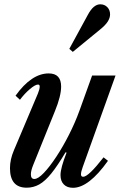

<svg xmlns="http://www.w3.org/2000/svg" viewBox="-20 -884 571 914"><path d="M327.5 10Q299.5 10 283.8 -6Q268 -22 268 -50.5Q268 -84 297 -157.5L292 -159Q254 -95 224.2 -58.2Q194.5 -21.5 166.8 -6Q139 9.5 107 9.5Q27.5 9.5 27.5 -83.5Q27.5 -124.5 46 -168L160.5 -439Q169 -459.5 169 -472Q169 -481.5 161 -481.5Q147.5 -481.5 121.8 -459.5Q96 -437.5 75 -409L54 -428.5Q130 -534.5 212 -534.5Q271 -534.5 271 -472Q271 -427 241.5 -355L138 -98.5Q127 -71.5 127 -54Q127 -32 143.5 -32Q161 -32 188.8 -61Q216.5 -90 248 -137.8Q279.5 -185.5 308.5 -242.8Q337.5 -300 358 -356.5L418.5 -524.5H530L374 -89.5Q365.5 -66.5 365.5 -54Q365.5 -42.5 376 -42.5Q401 -42.5 473 -135L494 -118.5Q402.5 10 327.5 10ZM326.5 -637 310 -651.5 398.5 -814Q425 -863.5 457.5 -863.5Q477.5 -863.5 490.8 -850Q504 -836.5 504 -815.5Q504 -799 493.2 -781.8Q482.5 -764.5 456.5 -743.5Z"/></svg>

Font: Libre Caslon Condensed SemiBold Italic
Style: Regular
Weight: 600
Italic angle: -22.583°
Designer: Pablo Impallari, Rodrigo Fuenzalida, Katja Schimmel, Ertekin Erdin
Foundry: Pablo Impallari, Rodrigo Fuenzalida
Version: Version 2.000; ttfautohint (v1.8.4.7-5d5b);gftools[0.9.33]